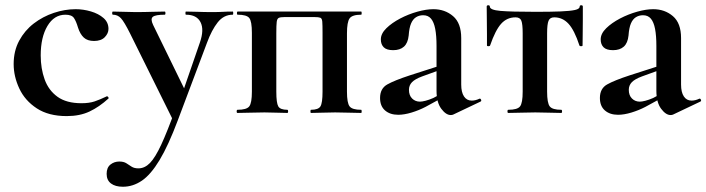

<svg xmlns="http://www.w3.org/2000/svg" viewBox="-20 -430 2689 731"><path d="M234 12Q165 12 120 -17.5Q75 -47 53.5 -93Q32 -139 32 -186Q32 -236 53 -275Q74 -314 108.5 -340.5Q143 -367 185 -381Q227 -395 268 -395Q297 -395 326 -386.5Q355 -378 374 -361.5Q393 -345 393 -320Q393 -303 379 -288.5Q365 -274 338 -274Q313 -274 299 -287Q285 -300 277 -325Q270 -349 261.5 -361.5Q253 -374 229 -374Q186 -374 160.5 -331Q135 -288 135 -219Q135 -169 150 -127.5Q165 -86 199 -61.5Q233 -37 290 -37Q320 -37 340.5 -44Q361 -51 386 -63Q388 -65 391.5 -61Q395 -57 393 -55Q358 -23 321 -5.5Q284 12 234 12Z M866 -386Q868 -386 868 -380Q868 -374 866 -374Q832 -374 809 -345Q786 -316 768 -267L657 28Q621 124 587.5 179.5Q554 235 520 258Q486 281 448 281Q419 281 402.5 268.5Q386 256 386 232Q386 208 400.5 196.5Q415 185 434 185Q451 185 461 191.5Q471 198 481 204.5Q491 211 507 211Q531 211 551 190.5Q571 170 594 120.5Q617 71 648 -15L645 40L475 -303Q453 -347 440.5 -360.5Q428 -374 410 -374Q407 -374 407 -380Q407 -386 410 -386Q430 -386 452.5 -385Q475 -384 495 -384Q531 -384 558 -385Q585 -386 607 -386Q610 -386 610 -380Q610 -374 607 -374Q572 -374 562 -366Q552 -358 563 -335L690 -75L654 -16L741 -268Q758 -317 743.5 -345.5Q729 -374 688 -374Q686 -374 686 -380Q686 -386 688 -386Q712 -386 733.5 -385Q755 -384 789 -384Q813 -384 828.5 -385Q844 -386 866 -386Z M1355 -12Q1357 -12 1357 -6Q1357 0 1355 0Q1334 0 1308.5 -1Q1283 -2 1256 -2Q1231 -2 1207 -1Q1183 0 1164 0Q1162 0 1162 -6Q1162 -12 1164 -12Q1192 -12 1200 -25Q1208 -38 1208 -81V-305Q1208 -335 1207 -347.5Q1206 -360 1199.5 -362.5Q1193 -365 1178 -365H1063Q1048 -365 1041.5 -362Q1035 -359 1033.5 -346.5Q1032 -334 1032 -303V-81Q1032 -38 1039.5 -25Q1047 -12 1074 -12Q1077 -12 1077 -6Q1077 0 1074 0Q1056 0 1033 -1Q1010 -2 987 -2Q959 -2 932.5 -1Q906 0 884 0Q881 0 881 -6Q881 -12 884 -12Q919 -12 929 -25Q939 -38 939 -81V-305Q939 -349 929 -361.5Q919 -374 885 -374Q882 -374 882 -380Q882 -386 885 -386H1355Q1357 -386 1357 -380Q1357 -374 1355 -374Q1321 -374 1311 -360Q1301 -346 1301 -303V-81Q1301 -38 1311 -25Q1321 -12 1355 -12Z M1706 6Q1702 8 1696 8Q1678 8 1660 -16Q1642 -40 1642 -85V-255Q1642 -294 1637 -320Q1632 -346 1621 -359Q1610 -372 1591 -372Q1576 -372 1564 -364.5Q1552 -357 1545 -340.5Q1538 -324 1536 -295Q1533 -266 1518 -252.5Q1503 -239 1477 -239Q1452 -239 1441 -250Q1430 -261 1430 -280Q1430 -302 1451 -322.5Q1472 -343 1503.5 -359.5Q1535 -376 1569 -385.5Q1603 -395 1630 -395Q1674 -395 1705 -368.5Q1736 -342 1736 -285V-108Q1736 -79 1746.5 -63Q1757 -47 1776 -47Q1790 -47 1805 -54Q1809 -56 1811.5 -50.5Q1814 -45 1809 -43ZM1496 7Q1465 7 1446 -9.5Q1427 -26 1427 -57Q1427 -93 1454.5 -108.5Q1482 -124 1540 -143L1652 -179L1656 -164L1587 -139Q1560 -129 1548.5 -117Q1537 -105 1537 -88Q1537 -67 1549 -55Q1561 -43 1579 -43Q1587 -43 1600.5 -46.5Q1614 -50 1630 -57L1685 -87L1686 -70L1600 -23Q1575 -10 1547 -1.5Q1519 7 1496 7Z M1915 0Q1912 0 1912 -6Q1912 -12 1915 -12Q1950 -12 1960 -25Q1970 -38 1970 -81V-303Q1970 -338 1965 -351Q1960 -364 1943 -364Q1910 -364 1888 -339.5Q1866 -315 1846 -257Q1845 -254 1839.5 -254Q1834 -254 1834 -257Q1834 -271 1834 -299Q1834 -327 1833.5 -357Q1833 -387 1833 -405Q1833 -410 1839 -410Q1845 -410 1845 -405Q1845 -392 1885.5 -388.5Q1926 -385 2020 -385Q2077 -385 2114 -386.5Q2151 -388 2169 -392Q2187 -396 2187 -405Q2187 -410 2193 -410Q2199 -410 2199 -405Q2199 -387 2199 -357Q2199 -327 2198.5 -299Q2198 -271 2198 -257Q2198 -254 2192.5 -254Q2187 -254 2186 -257Q2167 -315 2144.5 -339.5Q2122 -364 2090 -364Q2074 -364 2068.5 -351Q2063 -338 2063 -303V-81Q2063 -38 2073 -25Q2083 -12 2117 -12Q2120 -12 2120 -6Q2120 0 2117 0Q2096 0 2070.5 -1Q2045 -2 2018 -2Q1990 -2 1963.5 -1Q1937 0 1915 0Z M2543 6Q2539 8 2533 8Q2515 8 2497 -16Q2479 -40 2479 -85V-255Q2479 -294 2474 -320Q2469 -346 2458 -359Q2447 -372 2428 -372Q2413 -372 2401 -364.5Q2389 -357 2382 -340.5Q2375 -324 2373 -295Q2370 -266 2355 -252.5Q2340 -239 2314 -239Q2289 -239 2278 -250Q2267 -261 2267 -280Q2267 -302 2288 -322.5Q2309 -343 2340.5 -359.5Q2372 -376 2406 -385.5Q2440 -395 2467 -395Q2511 -395 2542 -368.5Q2573 -342 2573 -285V-108Q2573 -79 2583.5 -63Q2594 -47 2613 -47Q2627 -47 2642 -54Q2646 -56 2648.5 -50.5Q2651 -45 2646 -43ZM2333 7Q2302 7 2283 -9.5Q2264 -26 2264 -57Q2264 -93 2291.5 -108.5Q2319 -124 2377 -143L2489 -179L2493 -164L2424 -139Q2397 -129 2385.5 -117Q2374 -105 2374 -88Q2374 -67 2386 -55Q2398 -43 2416 -43Q2424 -43 2437.5 -46.5Q2451 -50 2467 -57L2522 -87L2523 -70L2437 -23Q2412 -10 2384 -1.5Q2356 7 2333 7Z"/></svg>

Font: Cormorant
Style: Bold
Weight: 700
Designer: Christian Thalmann (Catharsis Fonts)
Foundry: Catharsis Fonts
Version: Version 4.000